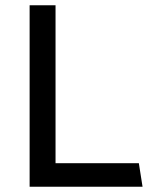

<svg xmlns="http://www.w3.org/2000/svg" viewBox="-20 -706 576 726"><path d="M92 -686H190V-89H505L519 0H92Z"/></svg>

Font: Chivo
Style: Regular
Weight: 400
Designer: Hector Gatti
Foundry: Omnibus-Type
Version: Version 1.007;PS 001.007;hotconv 1.0.88;makeotf.lib2.5.64775